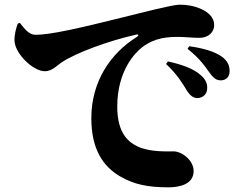

<svg xmlns="http://www.w3.org/2000/svg" viewBox="-20 -768 1040 822"><path d="M779 -382C793 -359 807 -349 824 -348C849 -348 867 -366 867 -389C868 -408 862 -426 842 -444C809 -475 757 -492 699 -505L691 -494C739 -449 762 -410 779 -382ZM874 -461C892 -436 904 -424 925 -424C949 -424 963 -440 963 -464C963 -488 954 -508 929 -526C899 -547 850 -562 790 -570L783 -559C839 -514 858 -483 874 -461ZM65 -670C85 -645 104 -619 132 -619C196 -619 318 -647 499 -692C600 -717 719 -748 749 -748C781 -748 811 -743 842 -729C871 -716 897 -694 897 -661C897 -630 872 -606 834 -606C804 -606 769 -610 745 -610C701 -610 644 -608 589 -566C558 -542 482 -465 482 -311C482 -191 536 -157 569 -141C621 -116 699 -120 722 -120C761 -120 809 -80 809 -36C809 22 747 34 701 34C614 34 554 22 494 -13C422 -55 371 -128 371 -262C371 -418 452 -539 566 -610C575 -616 574 -622 564 -620C443 -593 307 -542 247 -503C225 -489 204 -463 172 -463C121 -463 42 -540 42 -596C42 -624 50 -651 56 -667Z"/></svg>

Font: Noto Serif CJK HK Black
Style: Regular
Weight: 900
Designer: Ryoko NISHIZUKA 西塚涼子 (kana & ideographs); Frank Grießhammer (Latin, Greek & Cyrillic); Wenlong ZHANG 张文龙 (bopomofo); San
Foundry: Adobe
Version: Version 2.001;hotconv 1.1.0;makeotfexe 2.6.0